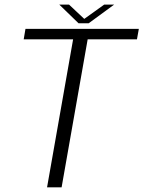

<svg xmlns="http://www.w3.org/2000/svg" viewBox="-20 -798 612 818"><path d="M180.5 0H242.5L353.5 -630.5H563.5L571.5 -675H88.5L81 -630.5H291.5ZM314.5 -699H358L466.5 -778.5H424L339 -717.5L274 -778.5H232.5Z"/></svg>

Font: Anybody Thin Light
Style: Italic
Weight: 300
Italic angle: -10°
Version: Version 1.113;gftools[0.9.25]